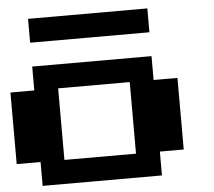

<svg xmlns="http://www.w3.org/2000/svg" viewBox="-58 -1064 1116 1002"><g transform="rotate(-5 500.0 -562.5)"><path d="M125 -875V-1000H750V-875ZM125 -125V-250H0V-625H125V-750H750V-625H875V-250H750V-125ZM250 -250H625V-625H250Z"/></g></svg>

Font: Press Start 2P
Style: Regular
Weight: 400
Designer: CodeMan38
Foundry: CodeMan38
Version: Version 3.000